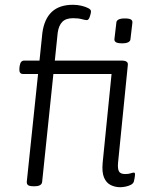

<svg xmlns="http://www.w3.org/2000/svg" viewBox="-20 -776 630 802"><path d="M482 6Q461 6 442.5 -3Q424 -12 414.5 -34.5Q405 -57 409 -98L446 -467H203L209 -523H486Q502 -523 508.5 -518.5Q515 -514 514 -505L473 -95Q471 -71 477 -60Q483 -49 503 -49Q517 -49 525.5 -52Q534 -55 539 -55Q541 -55 542.5 -53.5Q544 -52 544 -48Q544 -46 543.5 -41.5Q543 -37 542 -31Q541 -25 539 -17Q536 -9 526.5 -4Q517 1 504.5 3.5Q492 6 482 6ZM120 2Q104 2 97.5 -2.5Q91 -7 92 -18L139 -467H76Q59 -467 61 -490L62 -500Q64 -512 68.5 -517.5Q73 -523 82 -523H145L157 -639Q165 -697 196.5 -726.5Q228 -756 285 -756Q303 -756 320 -752Q337 -748 348.5 -742Q360 -736 360 -729Q360 -724 358.5 -718Q357 -712 355 -706Q353 -700 350 -696Q347 -692 343 -692Q336 -692 321.5 -696Q307 -700 285 -700Q255 -700 240 -684.5Q225 -669 221 -639L209 -523H309Q326 -523 323 -500L322 -490Q321 -478 316.5 -472.5Q312 -467 302 -467H203L156 -16Q154 2 124 2ZM490 -595Q472 -595 464.5 -599.5Q457 -604 458 -613L466 -681Q466 -689 474.5 -694Q483 -699 501 -699Q520 -699 527 -694.5Q534 -690 533 -681L525 -613Q525 -605 516.5 -600Q508 -595 490 -595Z"/></svg>

Font: Asap Light
Style: Italic
Weight: 300
Italic angle: -6°
Designer: Pablo Cosgaya
Foundry: Omnibus-Type
Version: Version 3.001